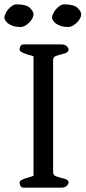

<svg xmlns="http://www.w3.org/2000/svg" viewBox="-42 -862 393 882"><path d="M48 -24Q48 -30 56 -34.5Q64 -39 74.5 -42.5Q85 -46 96 -49Q107 -52 112 -55V-603Q107 -606 96 -608.5Q85 -611 74.5 -615Q64 -619 56 -623.5Q48 -628 48 -634Q48 -640 51.5 -649Q55 -658 67 -658H239Q257 -658 265 -649.5Q273 -641 273 -636Q273 -624 262.5 -619.5Q252 -615 239 -612Q226 -609 214.5 -604.5Q203 -600 202 -588V-70Q203 -57 214.5 -52.5Q226 -48 239 -45Q252 -42 262.5 -38Q273 -34 273 -22Q273 -17 265 -8.5Q257 0 239 0H67Q55 0 51.5 -9Q48 -18 48 -24ZM272 -738Q250 -738 235 -743.5Q220 -749 212 -756Q204 -763 200.5 -770Q197 -777 197 -780Q197 -788 202 -799Q207 -810 215 -819.5Q223 -829 233 -835.5Q243 -842 253 -842Q297 -842 314 -826Q331 -810 331 -796Q331 -787 325.5 -777Q320 -767 311.5 -758.5Q303 -750 292.5 -744Q282 -738 272 -738ZM53 -738Q31 -738 16 -743.5Q1 -749 -7 -756Q-15 -763 -18.5 -770Q-22 -777 -22 -780Q-22 -788 -17 -799Q-12 -810 -4 -819.5Q4 -829 14 -835.5Q24 -842 34 -842Q78 -842 95 -826Q112 -810 112 -796Q112 -787 106.5 -777Q101 -767 92.5 -758.5Q84 -750 73.5 -744Q63 -738 53 -738Z"/></svg>

Font: Asar
Style: Regular
Weight: 400
Designer: Eben Sorkin
Foundry: Eben Sorkin, Pria Ravichandran
Version: Version 1.003; ttfautohint (v1.3) -l 8 -r 50 -G 0 -x 0 -H 45